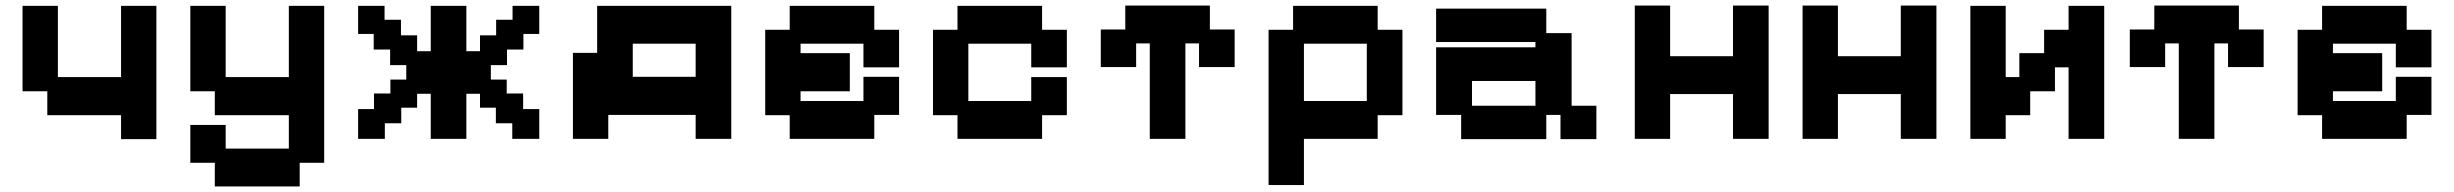

<svg xmlns="http://www.w3.org/2000/svg" viewBox="-20 -488 8819 690"><path d="M415 12V-74H150V-160H61V-467H188V-211H415V-467H542V12Z M752 182V97H664V-39H791V46H1018V-74H752V-160H664V-467H791V-211H1018V-467H1145V97H1057V182Z M1267 11V-96H1324V-152H1383V-202H1440V-254H1382V-310H1323V-366H1267V-467H1362V-417H1421V-361H1479V-304H1528V-467H1656V-304H1705V-361H1763V-417H1822V-467H1918V-366H1861V-310H1802V-254H1744V-202H1801V-152H1860V-96H1918V11H1821V-45H1762V-101H1705V-151H1656V11H1528V-151H1479V-101H1422V-45H1363V11Z M2039 11V-298H2126V-467H2608V11H2480V-75H2166V11ZM2254 -212H2480V-331H2254Z M2818 11V-74H2730V-381H2818V-467H3122V-381H3211V-246H3083V-331H2857V-297H3034V-160H2857V-125H3083V-212H3211V-75H3122V11Z M3421 11V-74H3333V-381H3421V-467H3725V-381H3814V-246H3686V-331H3460V-125H3686V-211H3814V-74H3725V11Z M4112 11V-332H4063V-247H3936V-382H4024V-468H4328V-382H4417V-247H4289V-332H4240V11Z M4539 177V-381H4627V-467H4931V-381H5020V-74H4931V11H4666V177ZM4666 -125H4892V-331H4666Z M5231 12V-75H5141V-318H5498V-337H5141V-457H5537V-369H5628V-108H5717V12H5588V-75H5537V12ZM5270 -108H5498V-197H5270Z M5855 11V-468H5982V-286H6208V-468H6336V11H6208V-150H5982V11Z M6458 11V-468H6585V-286H6811V-468H6939V11H6811V-150H6585V11Z M7061 11V-467H7188V-211H7237V-297H7326V-381H7414V-467H7542V11H7414V-246H7365V-160H7276V-74H7188V11Z M7810 11V-332H7761V-247H7634V-382H7722V-468H8026V-382H8115V-247H7987V-332H7938V11Z M8325 11V-74H8237V-381H8325V-467H8629V-381H8718V-246H8590V-331H8364V-297H8541V-160H8364V-125H8590V-212H8718V-75H8629V11Z"/></svg>

Font: Pixelify Sans
Style: Bold
Weight: 700
Designer: Stefie Justprince
Foundry: Typecalism Foundryline
Version: Version 1.000